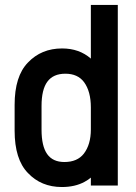

<svg xmlns="http://www.w3.org/2000/svg" viewBox="-20 -730 551 776"><path d="M92.8 -30.8Q39.1 -85.9 39.1 -202.1V-306.2Q39.1 -421.9 92.8 -477.1Q147 -534.2 231 -534.2Q300.3 -534.2 347.2 -493.2V-710H456.1V20H347.2V-12.2Q337.9 -3.9 321.8 4.9Q283.2 25.9 230 25.9Q146.5 25.9 92.8 -30.8ZM318.8 -108.9Q347.2 -146 347.2 -207V-295.9Q347.2 -360.4 319.8 -397.9Q294.4 -432.1 244.1 -432.1Q195.3 -432.1 171.6 -400.1Q147.9 -368.2 147.9 -301.8V-206.1Q147.9 -139.2 170.7 -107.2Q193.4 -75.2 240.2 -75.2Q292.5 -75.2 318.8 -108.9Z"/></svg>

Font: D-DIN-PRO SemiBold
Style: Bold
Weight: 600
Designer: datto
Foundry: CyberFei
Version: Version 1.000;hotconv 1.0.109;makeotfexe 2.5.65596